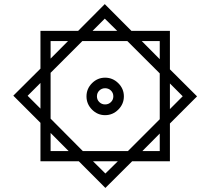

<svg xmlns="http://www.w3.org/2000/svg" viewBox="-20 -758 1033 943"><path d="M367.2 34.2H178.7V-154.8L45.4 -288.1L178.7 -420.9V-606.4H363.8L494.6 -737.8L625.5 -606.4H814.5V-417.5L947.8 -284.7L814.5 -151.4V34.2H628.9L497.6 165ZM434.6 -606.4H555.7L494.6 -666.5ZM764.6 -467.3V-556.2H676.3ZM228.5 -470.2 314 -556.2H228.5ZM228.5 -400.4V-175.3L386.7 -16.1H608.4L764.6 -172.4V-397.5L605.5 -556.2H384.3ZM404.8 -284.7Q404.8 -322.3 431.9 -349.4Q459 -376.5 496.1 -376.5Q533.7 -376.5 561 -349.4Q588.4 -322.3 588.4 -284.7Q588.4 -247.1 561 -219.7Q533.7 -192.4 496.1 -192.4Q459 -192.4 431.9 -219.7Q404.8 -247.1 404.8 -284.7ZM178.7 -350.6 115.7 -287.6 178.7 -224.6ZM814.5 -348.1V-222.2L877.4 -285.2ZM456.1 -284.7Q456.1 -268.1 467.8 -256.6Q479.5 -245.1 496.1 -245.1Q513.2 -245.1 524.9 -256.6Q536.6 -268.1 536.6 -284.7Q536.6 -301.8 524.9 -313.2Q513.2 -324.7 496.1 -324.7Q479.5 -324.7 467.8 -313.2Q456.1 -301.8 456.1 -284.7ZM228.5 -105V-16.1H316.9ZM679.2 -16.1H764.6V-102.1ZM558.6 34.2H437L497.6 94.2Z"/></svg>

Font: Vazirmatn UI NL ExtraBold
Style: Regular
Weight: 800
Designer: Saber Rastikerdar
Foundry: Saber Rastikerdar
Version: Version 33.003